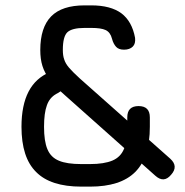

<svg xmlns="http://www.w3.org/2000/svg" viewBox="-20 -674 690 715"><path d="M617 -23C636 -44 635 -64 614 -83C614 -83 277 -382 277 -382C277 -382 277 -382 277 -382C259.5 -398 246 -411.5 237 -422C228 -432.5 222 -443 219 -453C215.5 -462.5 214 -474.5 214 -488C214 -488 214 -488 214 -488C214 -521 219.5 -543 231 -554C242.5 -564.5 263.5 -570 295 -570C295 -570 320 -570 320 -570C320 -570 320 -570 320 -570C344 -570 362 -567.5 373.5 -562C385 -556.5 393 -546 397 -530C397 -530 397 -530 397 -530C400.5 -516.5 406 -506.5 412.5 -499.5C419 -492.5 428.5 -489 442 -489C442 -489 442 -489 442 -489C456 -489 467 -493 474.5 -500.5C482 -508 484.5 -518.5 483 -533C483 -533 483 -533 483 -533C475.5 -574 458.5 -604.5 432 -624.5C405.5 -644 368 -654 320 -654C320 -654 295 -654 295 -654C295 -654 295 -654 295 -654C239 -654 197.5 -640.5 170.5 -613C143.5 -585.5 130 -543.5 130 -488C130 -488 130 -488 130 -488C130 -465.5 132.5 -446 138 -428.5C143.5 -411 152.5 -393.5 166 -376.5C179 -359.5 197.5 -340.5 221 -320C221 -320 558 -20 558 -20C558 -20 558 -20 558 -20C579.5 -0.5 599 -1.5 617 -23C617 -23 617 -23 617 -23ZM315 21C315 21 315 21 315 21C391 21 447 3 483.5 -33.5C520 -70 538 -126 538 -202C538 -202 538 -237 538 -237C538 -237 538 -237 538 -237C538 -265 524 -279 496 -279C496 -279 496 -279 496 -279C468 -279 454 -265 454 -237C454 -237 454 -202 454 -202C454 -202 454 -202 454 -202C454 -166.5 450 -139 441.5 -119C433 -98.5 418.5 -84.5 398.5 -76C378 -67.5 350.5 -63 315 -63C315 -63 283 -63 283 -63C283 -63 283 -63 283 -63C247.5 -63 219.5 -67 199.5 -75.5C179 -84 165 -98 156.5 -118.5C148 -138.5 144 -166.5 144 -202C144 -202 144 -202 144 -202C144 -236 147.5 -262.5 154.5 -281.5C161 -300.5 172.5 -314.5 189 -324C189 -324 189 -324 189 -324C200.5 -329.5 210 -336.5 216.5 -344.5C223 -352.5 224.5 -363 222 -376C222 -376 222 -376 222 -376C219.5 -389 213 -398.5 202.5 -405C192 -411.5 180 -411.5 167 -406C167 -406 167 -406 167 -406C130.5 -391 104 -366.5 86.5 -333C69 -299.5 60 -255.5 60 -202C60 -202 60 -202 60 -202C60 -125.5 78 -69.5 114.5 -33.5C150.5 3 206.5 21 283 21C283 21 315 21 315 21Z"/></svg>

Font: Jura-Fortis-Bold
Style: Bold
Weight: 500
Designer: Daniel Johnson, Alexei Vanyashin, Mirko Velimirovic
Foundry: Daniel Johnson
Version: ""